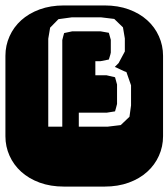

<svg xmlns="http://www.w3.org/2000/svg" viewBox="-22 -689 622 709"><path d="M461.9 -374 444.8 -422.9Q442.4 -423.3 436.5 -426Q430.7 -428.7 423.8 -431.9Q417 -435.1 410.9 -438Q404.8 -440.9 401.9 -441.9L416 -456.1L439 -499V-546.9L432.1 -587.9L399.9 -619.1L351.1 -625H243.2L193.8 -618.2L163.1 -586.9L156.2 -545.9V-221.2H208V-541Q209 -546.9 211.2 -554Q213.4 -561 214.8 -566.9L244.1 -573.2H350.1L379.9 -567.9L387.2 -542V-495.1Q386.2 -488.8 383.8 -481.9Q381.3 -475.1 379.9 -469.2L348.1 -462.9H330.1V-411.1H371.1L402.8 -403.8L410.2 -377V-305.2Q408.7 -297.4 406.7 -291.5Q404.8 -285.6 402.8 -277.8L372.1 -272.9H269V-221.2H375L423.8 -227.1L456.1 -257.8L461.9 -299.8ZM364.3 -668.9Q413.6 -668.9 453.6 -654.3Q493.7 -639.6 521.7 -614.3Q549.8 -588.9 564.9 -554.9Q580.1 -521 580.1 -482.9V-186Q580.1 -147.9 564.9 -114Q549.8 -80.1 521.7 -54.7Q493.7 -29.3 453.6 -14.6Q413.6 0 364.3 0H213.9Q164.6 0 124.5 -14.6Q84.5 -29.3 56.4 -54.7Q28.3 -80.1 13.2 -114Q-2 -147.9 -2 -186V-482.9Q-2 -521 13.2 -554.9Q28.3 -588.9 56.4 -614.3Q84.5 -639.6 124.5 -654.3Q164.6 -668.9 213.9 -668.9Z"/></svg>

Font: Monofett
Style: Regular
Weight: 400
Designer: vernon adams
Foundry: vernon adams
Version: Version 1.000